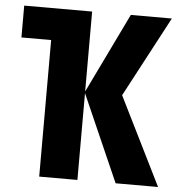

<svg xmlns="http://www.w3.org/2000/svg" viewBox="-52 -763 751 811"><g transform="rotate(5 324.0 -357.0)"><path d="M644 -714 463 -373 648 0H468L306 -368V0H144V-579H18V-714H306V-375L470 -714Z"/></g></svg>

Font: Noto Sans Display Condensed ExtraBold
Style: Regular
Weight: 800
Width: 3
Designer: Monotype Design Team
Foundry: Monotype Imaging Inc.
Version: Version 2.003